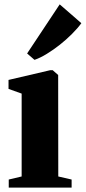

<svg xmlns="http://www.w3.org/2000/svg" viewBox="-20 -858 392 878"><path d="M20 0V-37L79 -51V-430L19 -451.5V-492.5L209.5 -537H221L246 -515L246.5 -51L307.5 -37V0ZM137.5 -584.5 104 -613.5 253 -838 352 -752Q335 -728.5 309.2 -702.8Q283.5 -677 253.8 -653.5Q224 -630 194.2 -611.8Q164.5 -593.5 138.5 -584.5Z"/></svg>

Font: Merriweather 96pt Black
Style: Regular
Weight: 900
Version: Version 2.100